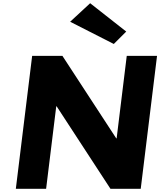

<svg xmlns="http://www.w3.org/2000/svg" viewBox="-20 -1172 995 1192"><path d="M763.7 -976 686.5 -899 415.5 -1037 539.7 -1152ZM329.2 -512H331.6L665.7 0H853.7L954.9 -825H766.9L704.1 -313H701.7L367.6 -825H179.6L78.3 0H266.3Z"/></svg>

Font: Hussar
Style: BdSuprExtOblOne
Weight: 700
Foundry: Cannot Into Space Fonts
Version: Version 2.00